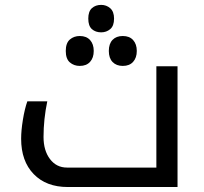

<svg xmlns="http://www.w3.org/2000/svg" viewBox="-20 -751 818 771"><path d="M252 0Q165.5 0 115.2 -52Q64.9 -104 64.9 -193.8Q64.9 -227.1 72 -270.5Q79.1 -314 89.8 -344.2H169.9Q154.8 -272 154.8 -201.2Q154.8 -146.5 180.7 -112.3Q206.5 -78.1 249 -78.1H607.9V-484.9H692.9V0ZM386.2 -621.1Q363.8 -621.1 349.1 -634Q334.5 -647 334.5 -676.3Q334.5 -705.1 349.1 -718.3Q363.8 -731.4 386.2 -731.4Q407.2 -731.4 422.6 -718Q438 -704.6 438 -676.3Q438 -647 422.6 -634Q407.2 -621.1 386.2 -621.1ZM300.3 -486.3Q276.9 -486.3 260.5 -500.5Q244.1 -514.6 244.1 -546.4Q244.1 -578.1 260.5 -592.3Q276.9 -606.4 300.3 -606.4Q327.1 -606.4 341.8 -590.1Q356.4 -573.7 356.4 -546.4Q356.4 -519 341.8 -502.7Q327.1 -486.3 300.3 -486.3ZM473.1 -486.3Q447.3 -486.3 432.1 -502Q417 -517.6 417 -546.4Q417 -575.2 431.9 -590.8Q446.8 -606.4 473.1 -606.4Q500 -606.4 514.6 -590.1Q529.3 -573.7 529.3 -546.4Q529.3 -519 514.6 -502.7Q500 -486.3 473.1 -486.3Z"/></svg>

Font: Noto Sans Kufi Arabic
Style: Regular
Weight: 400
Designer: Monotype Design team
Foundry: Monotype Imaging Inc.
Version: Version 1.02